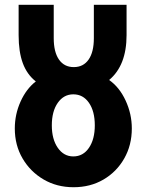

<svg xmlns="http://www.w3.org/2000/svg" viewBox="-20 -770 614 804"><path d="M288 14Q218 14 162.5 -18.5Q107 -51 74.5 -106.5Q42 -162 42 -232Q42 -291 66 -344.5Q90 -398 130 -429Q93 -458 75.5 -505.5Q58 -553 58 -623V-750H205V-610Q205 -552 227 -520.5Q249 -489 289 -489Q329 -489 351 -520.5Q373 -552 373 -610V-750H510V-623Q510 -496 437 -435Q480 -405 506 -349Q532 -293 532 -232Q532 -162 500 -106Q468 -50 413 -18Q358 14 288 14ZM287 -115Q328 -115 352.5 -151Q377 -187 377 -245Q377 -304 352.5 -339.5Q328 -375 287 -375Q247 -375 222 -339.5Q197 -304 197 -245Q197 -187 222 -151Q247 -115 287 -115Z"/></svg>

Font: Freeman
Style: Regular
Weight: 400
Designer: Vernon Adams, Aoife Mooney, Rodrigo Fuenzalida
Foundry: Rodrigo Fuenzalida
Version: Version 1.000; ttfautohint (v1.8.4.7-5d5b)